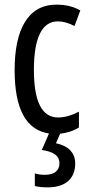

<svg xmlns="http://www.w3.org/2000/svg" viewBox="-20 -567 387 827"><path d="M304 137C304 92 275 61 221 50L239 9C266 6 297 -3 320 -18V-86C289 -70 259 -61 230 -61C161 -61 126 -129 126 -266C126 -404 161 -475 229 -475C252 -475 276 -468 301 -455L326 -522C298 -538 265 -547 223 -547C101 -547 43 -441 43 -265C43 -98 92 -7 191 8L160 79C208 86 236 102 236 137C236 166 216 186 173 186C158 186 143 184 130 180V234C143 238 162 240 186 240C260 240 304 204 304 137Z"/></svg>

Font: Noto Sans Arabic UI XCn
Style: Regular
Weight: 400
Width: 2
Designer: Monotype Design Team, Nadine Chahine and Nizar Qandah
Foundry: Monotype Imaging Inc.
Version: Version 2.010